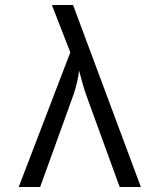

<svg xmlns="http://www.w3.org/2000/svg" viewBox="-20 -750 640 770"><path d="M141 0 270 -357C287 -402 295 -445 297 -467C304 -445 313 -402 330 -357L460 0H545L273 -730H188L262 -540L55 0Z"/></svg>

Font: Tekne LDO Light
Style: Regular
Weight: 300
Monospace: yes
Designer: Alessio Laiso, Mario Rullo, Paolo Rosset
Foundry: Alessio Laiso
Version: Version 1.000;hotconv 1.0.109;makeotfexe 2.5.65596